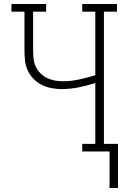

<svg xmlns="http://www.w3.org/2000/svg" viewBox="-20 -755 640 957"><path d="M568 182H526V0H390V-38H455V-341Q414 -328 372 -319.5Q330 -311 287 -311Q261 -311 235.5 -316Q210 -321 187 -332.5Q164 -344 146 -363Q128 -382 117.5 -405.5Q107 -429 104.5 -455Q102 -481 102 -507V-697H37V-735H210V-697H145V-507Q145 -486 147 -465Q149 -444 157 -425.5Q165 -407 180 -391.5Q195 -376 213 -367Q231 -358 251.5 -354Q272 -350 293 -350Q334 -350 375 -359Q416 -368 455 -380V-697H390V-735H563V-697H498V-38H568Z"/></svg>

Font: Iosevka Slab XLtEx
Style: Regular
Weight: 200
Width: 7
Monospace: yes
Designer: Belleve Invis
Foundry: Belleve Invis
Version: Version 11.1.0; ttfautohint (v1.8.3)